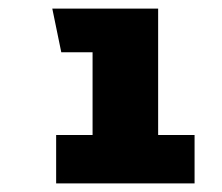

<svg xmlns="http://www.w3.org/2000/svg" viewBox="-20 -860 517 448"><path d="M434 -545V-432H111V-545H196V-738H123L102 -840H349V-545Z"/></svg>

Font: Martel Sans Black
Style: Regular
Weight: 900
Designer: Dan Reynolds and Mathieu Réguer
Foundry: Dan Reynolds and Mathieu Réguer
Version: Version 1.002; ttfautohint (v1.1) -l 5 -r 5 -G 72 -x 0 -D la